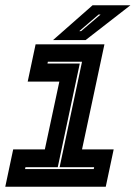

<svg xmlns="http://www.w3.org/2000/svg" viewBox="-28 -708 528 728"><path d="M-8 0 22 -141.5H142L197 -398.5H77L107 -540H368L283 -141.5H403L373 0ZM67 -67H327.5L329 -74H198L283 -474H153.5L152 -467H274.5L191 -74H68.5ZM173 -556 323 -688H466.5L296.5 -556ZM272.5 -590H279.5L353.5 -653H346Z"/></svg>

Font: Tourney Condensed ExtraBold
Style: Italic
Weight: 800
Width: 3
Italic angle: -12°
Designer: Tyler Finck
Foundry: Etcetera Type Co
Version: Version 1.010; ttfautohint (v1.8.3)